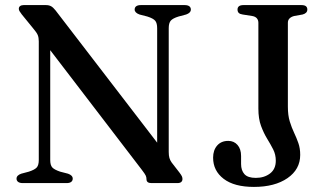

<svg xmlns="http://www.w3.org/2000/svg" viewBox="-20 -720 1280 755"><path d="M266 -17.5Q266 -9.5 260 -4.8Q254 0 241.5 0H70Q57.5 0 51.2 -4.8Q45 -9.5 45 -17.5Q45 -30.5 63.5 -37L93.5 -45Q116.5 -52.5 124.5 -61.5Q132.5 -70.5 132.5 -91V-557.5Q132.5 -572 128.5 -582Q124.5 -592 109.5 -609.5L65.5 -663.5Q59 -672 56.5 -676.5Q54 -681 54 -685.5Q54 -692.5 59.2 -696.2Q64.5 -700 73 -700H160.5Q172.5 -700 180.8 -695.5Q189 -691 198.5 -679L618 -133L598 -90.5V-609Q598 -629 590.5 -638.2Q583 -647.5 559.5 -655L528.5 -663Q509.5 -670 509.5 -682.5Q509.5 -691 515.8 -695.5Q522 -700 534 -700H706Q718 -700 724.2 -695.5Q730.5 -691 730.5 -682.5Q730.5 -669.5 712 -663L682 -655Q659.5 -648 651.5 -638.8Q643.5 -629.5 643.5 -609V-122.5Q643.5 -108 646.2 -98.8Q649 -89.5 655 -81L686 -41Q693.5 -31 695.5 -26Q697.5 -21 697.5 -16Q697.5 -8.5 692.5 -4.2Q687.5 0 677 0H575.5Q556 0 556 -15.5Q556 -23 553.2 -29.2Q550.5 -35.5 537.5 -52.5L142 -569L177.5 -595.5V-91Q177.5 -71 185.2 -62Q193 -53 216.5 -45L247.5 -37Q266 -30.5 266 -17.5ZM1160.5 -111Q1160.5 -54 1110.5 -19.5Q1060.5 15 978.5 15Q901 15 859.5 -16.8Q818 -48.5 818 -100Q818 -129.5 834 -147.8Q850 -166 877.5 -166Q900 -166 914 -150Q928 -134 928 -106.5V-75Q928 -50 941.2 -35.2Q954.5 -20.5 986 -20.5Q1019 -20.5 1041.8 -37.8Q1064.5 -55 1064.5 -88Q1064.5 -112.5 1054.2 -132.5Q1044 -152.5 1030.5 -174.5Q1017 -196.5 1006.5 -224.8Q996 -253 996 -293V-630.5Q996 -641 990 -648Q984 -655 972 -657L934 -663Q923.5 -664.5 918.8 -669.2Q914 -674 914 -682.5Q914 -691 919.8 -695.5Q925.5 -700 937.5 -700H1165Q1177.5 -700 1183 -695.5Q1188.5 -691 1188.5 -682.5Q1188.5 -668 1170 -663L1136.5 -657Q1125 -654 1118.5 -647.5Q1112 -641 1112 -630.5V-300.5Q1112 -266.5 1119.5 -242.2Q1127 -218 1136.5 -198Q1146 -178 1153.2 -157.5Q1160.5 -137 1160.5 -111Z"/></svg>

Font: Fraunces 20pt
Style: Regular
Weight: 400
Version: Version 1.000;[b76b70a41]